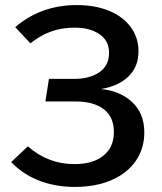

<svg xmlns="http://www.w3.org/2000/svg" viewBox="-20 -724 640 757"><path d="M526 -522Q526 -460 486 -422Q446 -384 378 -373Q453 -366 501 -321.5Q549 -277 549 -202Q549 -139 516 -90.5Q483 -42 421 -14.5Q359 13 275 13Q198 13 134 -12Q70 -37 24 -85L90 -147Q169 -77 274 -77Q347 -77 388 -110.5Q429 -144 429 -203Q429 -264 388.5 -294Q348 -324 278 -324H159L173 -413H274Q333 -413 371.5 -439Q410 -465 410 -516Q410 -563 372.5 -589Q335 -615 274 -615Q223 -615 180.5 -599.5Q138 -584 100 -553L40 -617Q142 -704 282 -704Q356 -704 411 -681Q466 -658 496 -616.5Q526 -575 526 -522Z"/></svg>

Font: Fira Mono Medium
Style: Regular
Weight: 500
Designer: Carrois Corporate & Edenspiekermann AG
Foundry: Carrois Corporate GbR & Edenspiekermann AG
Version: Version 3.206